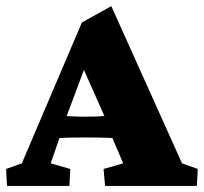

<svg xmlns="http://www.w3.org/2000/svg" viewBox="-23 -611 670 631"><path d="M0 0 -2.9 -55.7 48.8 -74.2 246.1 -537.1 342.8 -590.8 575.2 -74.2 627 -55.7 624 0H322.3L317.4 -55.7L381.8 -74.2L334 -186.5L323.2 -222.7L230.5 -431.6L263.7 -410.2L195.3 -227.5L186.5 -198.2L143.6 -74.2L208 -55.7L205.1 0ZM158.2 -156.2V-232.4Q178.7 -231.4 199.7 -229.5Q220.7 -227.5 257.8 -227.5Q293.9 -227.5 316.4 -229.5Q338.9 -231.4 358.4 -232.4V-157.2Q350.6 -157.2 327.1 -158.2Q303.7 -159.2 257.8 -159.2Q210 -159.2 188 -158.2Q166 -157.2 158.2 -156.2Z"/></svg>

Font: Crimson Pro Black
Style: Regular
Weight: 900
Designer: Jacques Le Bailly
Foundry: Baron von Fonthausen
Version: Version 1.003